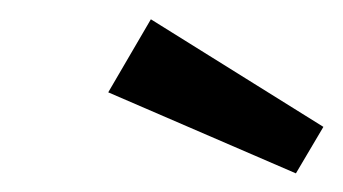

<svg xmlns="http://www.w3.org/2000/svg" viewBox="-20 -822 364 204"><path d="M95 -723.9 140.3 -801.5 323.6 -687.2 294.4 -637.8Z"/></svg>

Font: Fira Sans Variable
Style: Italic
Weight: 397
Italic angle: -8°
Designer: Carrois Corporate & Edenspiekermann AG
Foundry: Carrois Corporate GbR & Edenspiekermann AG
Version: Version 4.202